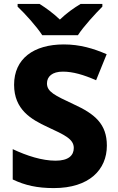

<svg xmlns="http://www.w3.org/2000/svg" viewBox="-20 -1017 603 981"><path d="M196 -837H378C407 -882 468 -948 503 -983V-997H392C357 -976 320 -950 286 -917C251 -950 217 -975 182 -997H70V-983C108 -947 167 -882 196 -837ZM526 -273C526 -384 464 -435 357 -484C259 -530 220 -548 220 -591C220 -626 247 -651 301 -651C353 -651 407 -635 471 -607L525 -740C458 -769 389 -790 306 -790C152 -790 52 -717 52 -584C52 -457 139 -407 223 -368C309 -328 357 -307 357 -261C357 -223 330 -196 264 -196C195 -196 117 -221 45 -255V-100C108 -70 170 -56 255 -56C436 -56 526 -150 526 -273Z"/></svg>

Font: Noto Sans Malayalam UI ExtraBold
Style: Regular
Weight: 800
Designer: Jelle Bosma - Monotype Design Team
Foundry: Monotype Imaging Inc.
Version: Version 2.104